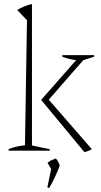

<svg xmlns="http://www.w3.org/2000/svg" viewBox="-20 -754 505 961"><path d="M23 0V-8Q39 -14 58 -19Q77 -24 105 -27L115 -653L66 -704Q101 -725 140 -734V-26L229 -7V0ZM403 8 186 -254 361 -453Q343 -455 325.5 -459.5Q308 -464 292 -470V-478H451V-470L397 -453L224 -255L440 -7Q423 2 403 8ZM217 184 236 92 218 61Q229 52 238.5 47.5Q248 43 259 39Q266 46 270.5 54Q275 62 279 75Q269 102 256 130Q243 158 226 187Z"/></svg>

Font: Piazzolla Thin
Style: Regular
Weight: 100
Designer: Juan Pablo del Peral
Foundry: Huerta Tipografica
Version: Version 1.330